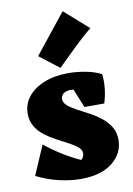

<svg xmlns="http://www.w3.org/2000/svg" viewBox="-92 -867 655 945"><g transform="rotate(-10 236.0 -394.5)"><path d="M234 20Q185 20 128 7Q71 -6 15 -34L78 -180Q120 -146 164 -119Q208 -92 252 -72Q260 -78 263.5 -87Q267 -96 267 -103Q267 -121 250 -135Q233 -149 206.5 -163Q180 -177 149.5 -193Q119 -209 92.5 -229Q66 -249 49 -277Q32 -305 32 -342Q32 -389 61 -425.5Q90 -462 142 -483Q194 -504 263 -504Q303 -504 347.5 -496Q392 -488 427 -470L390 -379Q360 -397 322.5 -408.5Q285 -420 254 -421Q227 -416 219 -405.5Q211 -395 211 -384Q211 -365 228.5 -350Q246 -335 273 -320.5Q300 -306 330.5 -290Q361 -274 388 -253Q415 -232 432.5 -204Q450 -176 450 -138Q450 -71 393.5 -25.5Q337 20 234 20ZM313 -326 250 -480 427 -470Q431 -434 427 -397.5Q423 -361 412 -326ZM230 -536 132 -612 289 -809 409 -703Q364 -667 318 -622Q272 -577 230 -536Z"/></g></svg>

Font: Eczar ExtraBold
Style: Regular
Weight: 800
Designer: Vaibhav Singh
Foundry: Rosetta Type Foundry
Version: Version 2.000